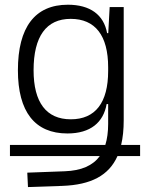

<svg xmlns="http://www.w3.org/2000/svg" viewBox="-20 -547 626 801"><path d="M21.5 104H396.5C367.2 144 319.3 165 250 167.5L93.8 173.3L96.7 233.4L240.2 228.5C359.9 224.1 434.1 185.1 470.2 104H564.5V57.6H485.4C492.7 27.3 496.1 -6.8 496.1 -45.9V-517.6H437.5L431.6 -408.7H426.8C413.1 -485.8 355.5 -527.3 263.2 -527.3C126 -527.3 54.7 -433.6 54.7 -253.9C54.7 -80.6 125.5 9.8 261.2 9.8C357.9 9.8 411.6 -36.6 424.8 -112.8H431.2V-30.3C431.2 3.4 427.2 32.7 419.4 57.6H21.5ZM431.2 -266.1V-251C431.2 -118.7 377.9 -49.3 275.4 -49.3C173.3 -49.3 120.1 -119.6 120.1 -253.9C120.1 -395 172.9 -468.3 274.9 -468.3C377.4 -468.3 431.2 -398.9 431.2 -266.1Z"/></svg>

Font: Cascadia Code Light
Style: Regular
Weight: 300
Monospace: yes
Designer: Aaron Bell
Foundry: Saja Typeworks
Version: Version 2404.023